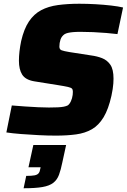

<svg xmlns="http://www.w3.org/2000/svg" viewBox="-20 -716 677 1025"><path d="M278 8Q235 8 186 5.5Q137 3 92 -0.5Q47 -4 14 -9L43 -153Q79 -150 115.5 -147.5Q152 -145 184.5 -143.5Q217 -142 241 -142Q269 -142 288.5 -143Q308 -144 320.5 -146.5Q333 -149 341 -153Q346 -156 350.5 -162Q355 -168 358.5 -175.5Q362 -183 364.5 -192Q367 -201 368 -209.5Q369 -218 369 -226Q369 -237 364.5 -242.5Q360 -248 342.5 -252Q325 -256 287 -262L162 -282Q116 -290 98.5 -317.5Q81 -345 81 -392Q81 -415 84 -441.5Q87 -468 93 -497Q108 -562 134.5 -601.5Q161 -641 199.5 -661.5Q238 -682 289.5 -689Q341 -696 403 -696Q446 -696 490 -693.5Q534 -691 573 -686.5Q612 -682 637 -676L607 -534Q582 -537 547.5 -540Q513 -543 477 -544.5Q441 -546 409 -546Q386 -546 370 -544.5Q354 -543 343 -540.5Q332 -538 324 -533Q317 -528 311.5 -521Q306 -514 303 -505Q300 -496 298.5 -486.5Q297 -477 297 -467Q297 -452 309 -447.5Q321 -443 351 -438L467 -420Q498 -416 525 -405.5Q552 -395 569 -370.5Q586 -346 586 -296Q586 -284 585 -270Q584 -256 581.5 -240Q579 -224 575 -205Q559 -133 533 -90Q507 -47 470.5 -26Q434 -5 386 1.5Q338 8 278 8ZM106 289 120 223Q150 223 165 220Q180 217 186.5 208.5Q193 200 195 185L197 177H132L158 58H333L313 150Q305 190 295 217Q285 244 264.5 260Q244 276 206.5 282.5Q169 289 106 289Z"/></svg>

Font: Saira Thin ExtraBold
Style: Italic
Weight: 800
Italic angle: -12°
Version: Version 1.101